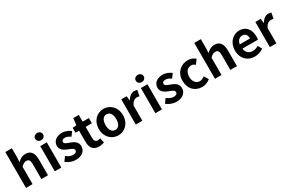

<svg xmlns="http://www.w3.org/2000/svg" viewBox="159 -2248 5545 3700"><g transform="rotate(-30 2932.0 -398.0)"><path d="M79 0H225V-385C267 -426 296 -448 342 -448C397 -448 421 -417 421 -331V0H568V-349C568 -490 516 -574 395 -574C319 -574 264 -534 219 -492L225 -597V-798H79Z M719 0H865V-560H719ZM793 -650C843 -650 880 -684 880 -730C880 -778 843 -810 793 -810C742 -810 705 -778 705 -730C705 -684 742 -650 793 -650Z M1183 14C1329 14 1406 -65 1406 -163C1406 -267 1324 -304 1250 -332C1191 -354 1136 -369 1136 -410C1136 -442 1160 -464 1210 -464C1252 -464 1291 -444 1331 -416L1397 -505C1350 -540 1288 -574 1206 -574C1080 -574 998 -503 998 -402C998 -309 1080 -266 1151 -239C1210 -216 1268 -197 1268 -155C1268 -120 1243 -96 1187 -96C1135 -96 1087 -118 1037 -157L970 -65C1025 -19 1108 14 1183 14Z M1700 14C1749 14 1788 3 1818 -7L1794 -114C1779 -108 1757 -102 1739 -102C1689 -102 1663 -132 1663 -196V-444H1801V-560H1663V-710H1540L1523 -560L1437 -553V-444H1516V-196C1516 -70 1567 14 1700 14Z M2130 14C2270 14 2399 -94 2399 -279C2399 -466 2270 -574 2130 -574C1990 -574 1861 -466 1861 -279C1861 -94 1990 14 2130 14ZM2130 -106C2054 -106 2011 -174 2011 -279C2011 -385 2054 -454 2130 -454C2206 -454 2249 -385 2249 -279C2249 -174 2206 -106 2130 -106Z M2522 0H2668V-334C2700 -415 2753 -444 2797 -444C2820 -444 2836 -441 2855 -435L2881 -562C2864 -569 2846 -574 2815 -574C2757 -574 2697 -534 2656 -461H2652L2642 -560H2522Z M2958 0H3104V-560H2958ZM3032 -650C3082 -650 3119 -684 3119 -730C3119 -778 3082 -810 3032 -810C2981 -810 2944 -778 2944 -730C2944 -684 2981 -650 3032 -650Z M3422 14C3568 14 3645 -65 3645 -163C3645 -267 3563 -304 3489 -332C3430 -354 3375 -369 3375 -410C3375 -442 3399 -464 3449 -464C3491 -464 3530 -444 3570 -416L3636 -505C3589 -540 3527 -574 3445 -574C3319 -574 3237 -503 3237 -402C3237 -309 3319 -266 3390 -239C3449 -216 3507 -197 3507 -155C3507 -120 3482 -96 3426 -96C3374 -96 3326 -118 3276 -157L3209 -65C3264 -19 3347 14 3422 14Z M3995 14C4057 14 4125 -7 4178 -54L4120 -151C4089 -125 4051 -106 4011 -106C3930 -106 3872 -174 3872 -279C3872 -385 3930 -454 4015 -454C4047 -454 4073 -441 4101 -417L4171 -512C4130 -547 4077 -574 4008 -574C3856 -574 3722 -466 3722 -279C3722 -94 3840 14 3995 14Z M4284 0H4430V-385C4472 -426 4501 -448 4547 -448C4602 -448 4626 -417 4626 -331V0H4773V-349C4773 -490 4721 -574 4600 -574C4524 -574 4469 -534 4424 -492L4430 -597V-798H4284Z M5167 14C5237 14 5308 -10 5363 -48L5313 -138C5273 -113 5233 -99 5187 -99C5104 -99 5044 -147 5032 -239H5377C5381 -252 5384 -279 5384 -306C5384 -461 5304 -574 5150 -574C5016 -574 4889 -461 4889 -279C4889 -95 5011 14 5167 14ZM5030 -336C5041 -418 5093 -460 5152 -460C5224 -460 5258 -412 5258 -336Z M5505 0H5651V-334C5683 -415 5736 -444 5780 -444C5803 -444 5819 -441 5838 -435L5864 -562C5847 -569 5829 -574 5798 -574C5740 -574 5680 -534 5639 -461H5635L5625 -560H5505Z"/></g></svg>

Font: Noto Sans CJK KR Bold
Style: Regular
Weight: 700
Designer: Ryoko NISHIZUKA (kana & ideographs); Paul D. Hunt (Latin, Greek & Cyrillic); Wenlong ZHANG (bopomofo); Sandoll Communica
Foundry: Adobe Systems Incorporated
Version: Version 1.004;PS 1.004;hotconv 1.0.82;makeotf.lib2.5.63406